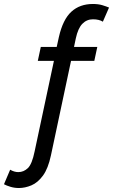

<svg xmlns="http://www.w3.org/2000/svg" viewBox="-43 -750 568 965"><path d="M-23 176 8 103Q29 115 49 115Q76 115 97 95Q118 75 131 11L228 -444H147L162 -514H242L253 -564Q273 -652 315.5 -691Q358 -730 424 -730Q451 -730 471 -724Q491 -718 505 -712L474 -641Q455 -653 424 -653Q393 -653 371 -630.5Q349 -608 338 -557L329 -514H446L431 -444H314L213 31Q199 97 173 132.5Q147 168 115 181.5Q83 195 52 195Q30 195 10 189Q-10 183 -23 176Z"/></svg>

Font: Radio Canada Condensed
Style: Italic
Weight: 400
Width: 3
Italic angle: -12°
Designer: Charles Daoud, Etienne Aubert Bonn, Alexandre Saumier Demers, Jacques Le Bailly
Foundry: Radio-Canada
Version: Version 2.104; ttfautohint (v1.8.4.7-5d5b);gftools[0.9.28.de